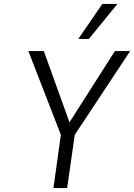

<svg xmlns="http://www.w3.org/2000/svg" viewBox="-20 -961 685 981"><path d="M253 0 291 -272 125 -700H204L335 -336L567 -700H645L362 -272L323 0ZM380 -762 503 -941H580L434 -762Z"/></svg>

Font: Host Grotesk Light
Style: Italic
Weight: 300
Italic angle: -8°
Designer: Doğukan Karapınar based on Poppins by Indian Type Foundry, Jonny Pinhorn
Foundry: Element Type
Version: Version 1.001; ttfautohint (v1.8.4.7-5d5b)